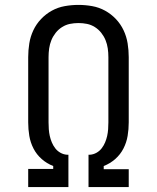

<svg xmlns="http://www.w3.org/2000/svg" viewBox="-20 -763 640 783"><path d="M95 0V-74H197V-86Q171 -96 150 -114.5Q129 -133 116.5 -157.5Q104 -182 99.5 -209Q95 -236 95 -264V-530Q95 -558 99.5 -586Q104 -614 116 -639.5Q128 -665 147.5 -685.5Q167 -706 191.5 -719.5Q216 -733 244 -738Q272 -743 300 -743Q328 -743 356 -738Q384 -733 408.5 -719.5Q433 -706 452.5 -685.5Q472 -665 484 -639.5Q496 -614 500.5 -586Q505 -558 505 -530V-264Q505 -236 500.5 -209Q496 -182 483.5 -157.5Q471 -133 450 -114.5Q429 -96 403 -86V-73H505V0H341V-132H347Q361 -133 373.5 -140Q386 -147 394.5 -158Q403 -169 408.5 -182Q414 -195 417 -208.5Q420 -222 421 -236Q422 -250 422 -264V-530Q422 -548 419.5 -565.5Q417 -583 410.5 -599Q404 -615 393 -629Q382 -643 367 -652.5Q352 -662 335 -665.5Q318 -669 300 -669Q282 -669 265 -665.5Q248 -662 233 -652.5Q218 -643 207 -629Q196 -615 189.5 -599Q183 -583 180.5 -565.5Q178 -548 178 -530V-264Q178 -250 179 -236Q180 -222 183 -208.5Q186 -195 191.5 -182Q197 -169 205.5 -158Q214 -147 226.5 -140Q239 -133 253 -132H259V0Z"/></svg>

Font: Iosevka HT Extended
Style: Regular
Weight: 400
Width: 7
Monospace: yes
Designer: Belleve Invis
Foundry: Belleve Invis
Version: Version 32.3.0; ttfautohint (v1.8.4)